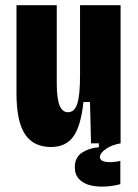

<svg xmlns="http://www.w3.org/2000/svg" viewBox="-20 -548 529 734"><path d="M175 14Q108 14 75.5 -35Q43 -84 43 -191V-528H197V-230Q197 -172 207.5 -145.5Q218 -119 240 -119Q265 -119 275.5 -151.5Q286 -184 286 -260V-528H441V0H328L324 -158H299Q289 -65 260 -25.5Q231 14 175 14ZM440 156Q415 163 385 165Q355 167 328 161Q301 155 283.5 138Q266 121 266 91Q266 53 294.5 35Q323 17 358 15V-6H441V0Q406 6 384 22Q362 38 362 52Q362 65 377 69Q392 73 411 71.5Q430 70 440 67Z"/></svg>

Font: Bricolage Grotesque 12pt Condensed ExtraBold
Style: Regular
Weight: 800
Width: 3
Designer: Mathieu Triay
Foundry: Atelier Triay
Version: Version 1.001; ttfautohint (v1.8.4.7-5d5b);gftools[0.9.33.de